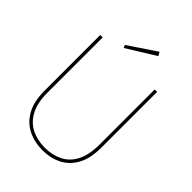

<svg xmlns="http://www.w3.org/2000/svg" viewBox="-252 -990 1117 1117"><g transform="rotate(45 306.5 -431.5)"><path d="M309 12Q243 12 189.5 -14.5Q136 -41 104.5 -97Q73 -153 73 -243V-700H93V-246Q93 -161 121.5 -108.5Q150 -56 198.5 -32Q247 -8 308 -8Q370 -8 418 -32Q466 -56 493.5 -108.5Q521 -161 521 -246V-700H541V-243Q541 -153 510.5 -97Q480 -41 427.5 -14.5Q375 12 309 12ZM223 -743 215 -760 386 -875 399 -852Z"/></g></svg>

Font: DM Sans 10pt Thin
Style: Regular
Weight: 250
Version: Version 4.004;gftools[0.9.30]